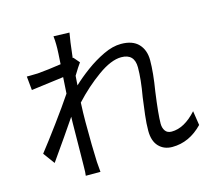

<svg xmlns="http://www.w3.org/2000/svg" viewBox="-113 -928 1227 1099"><g transform="rotate(-15 500.0 -378.5)"><path d="M351 31H264Q267 14 267 -27Q267 -68 268 -101Q268 -166 270 -280L271 -317Q209 -225 111 -86L61 -154Q106 -211 171.5 -300Q237 -389 279 -452L285 -548L93 -523L85 -605H104L150 -606Q211 -611 290 -623Q295 -700 295 -716V-739Q295 -762 292 -788L386 -785Q378 -745 366 -639L370 -640L400 -605Q385 -585 356 -537L352 -481Q391 -518 442 -555.5Q493 -593 548.5 -619.5Q604 -646 653 -646Q722 -646 756.5 -609.5Q791 -573 791 -513Q791 -440 773 -331Q755 -200 755 -146Q755 -121 767 -103.5Q779 -86 805 -86Q880 -86 953 -167L966 -82Q887 0 786 0Q737 0 706.5 -32Q676 -64 676 -125Q676 -167 682 -217.5Q688 -268 695 -319Q713 -421 713 -491Q713 -572 635 -572Q575 -572 495 -514.5Q415 -457 345 -381Q342 -320 342 -267Q342 -115 346 -30Z"/></g></svg>

Font: Source Han Sans & Saira Hybrid
Style: Regular
Weight: 400
Designer: Ryoko NISHIZUKA 西塚涼子 (kana & ideographs); Paul D. Hunt (Latin, Greek & Cyrillic); Wenlong ZHANG 张文龙 (bopomofo); Sandoll 
Foundry: Adobe Systems Incorporated
Version: Version 1.00;August 2, 2021;FontCreator 13.0.0.2675 64-bit